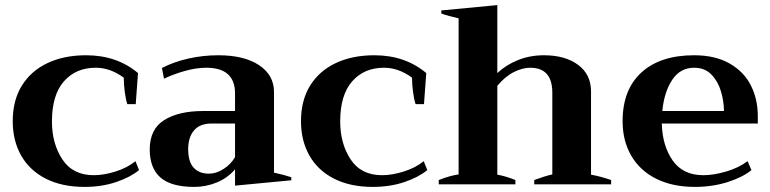

<svg xmlns="http://www.w3.org/2000/svg" viewBox="-20 -724 3023 754"><path d="M30 -248Q30 -330 66 -388Q102 -446 167 -476.5Q232 -507 318 -507Q439 -507 522 -437L513 -315H480Q474 -333 470 -363Q466 -393 466 -419Q413 -458 356 -458Q278 -458 231 -404.5Q184 -351 184 -247Q184 -160 225 -98Q266 -36 348 -36Q388 -36 434 -50.5Q480 -65 512 -91L526 -56Q492 -28 436 -9Q380 10 312 10Q224 10 160.5 -22Q97 -54 63.5 -112.5Q30 -171 30 -248Z M568 -137Q568 -217 625 -252.5Q682 -288 777 -288H903V-357Q903 -458 790 -458Q751 -458 706.5 -445.5Q662 -433 624 -415L616 -457Q662 -481 719.5 -494Q777 -507 837 -507Q939 -507 997.5 -468Q1056 -429 1056 -363V-46Q1097 -37 1124 -28V-16L903 5V-59Q874 -25 831.5 -7.5Q789 10 743 10Q652 10 610 -27Q568 -64 568 -137ZM903 -107V-239H812Q765 -239 742 -212Q719 -185 719 -138Q719 -89 740.5 -65.5Q762 -42 801 -42Q829 -42 858 -60.5Q887 -79 903 -107Z M1162 -248Q1162 -330 1198 -388Q1234 -446 1299 -476.5Q1364 -507 1450 -507Q1571 -507 1654 -437L1645 -315H1612Q1606 -333 1602 -363Q1598 -393 1598 -419Q1545 -458 1488 -458Q1410 -458 1363 -404.5Q1316 -351 1316 -247Q1316 -160 1357 -98Q1398 -36 1480 -36Q1520 -36 1566 -50.5Q1612 -65 1644 -91L1658 -56Q1624 -28 1568 -9Q1512 10 1444 10Q1356 10 1292.5 -22Q1229 -54 1195.5 -112.5Q1162 -171 1162 -248Z M2380 -17V0H2078V-17Q2124 -34 2149 -39V-360Q2149 -458 2062 -458Q2032 -458 1998 -441Q1964 -424 1933 -387V-38Q1964 -33 2004 -17V0H1703V-17Q1749 -35 1781 -39V-652Q1740 -661 1713 -671V-683L1933 -704V-437Q1967 -469 2014 -488Q2061 -507 2116 -507Q2199 -507 2250 -469.5Q2301 -432 2301 -365V-38Q2336 -32 2380 -17Z M2956 -239H2579Q2581 -152 2621.5 -94Q2662 -36 2742 -36Q2783 -36 2832 -50.5Q2881 -65 2916 -91L2931 -56Q2897 -28 2837.5 -9Q2778 10 2709 10Q2621 10 2557 -22Q2493 -54 2459 -112.5Q2425 -171 2425 -248Q2425 -372 2499 -439.5Q2573 -507 2706 -507Q2789 -507 2845.5 -474.5Q2902 -442 2929 -388Q2956 -334 2956 -268ZM2823 -288Q2823 -325 2811.5 -364.5Q2800 -404 2774 -431Q2748 -458 2706 -458Q2651 -458 2619.5 -410Q2588 -362 2581 -288Z"/></svg>

Font: Trirong
Style: Bold
Weight: 700
Designer: Katatrad Team
Foundry: CadsonDemak
Version: Version 1.001